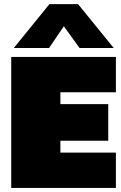

<svg xmlns="http://www.w3.org/2000/svg" viewBox="-20 -924 595 944"><path d="M47.9 -688 223.1 -903.8H363.8L539.1 -688H371.1L293.9 -794.9L221.2 -688ZM35.2 0V-644H549.8V-470.2H276.9V-412.1H512.2V-231.9H276.9V-173.8H549.8V0Z"/></svg>

Font: Kanit Black
Style: Regular
Weight: 900
Designer: Katatrad Team
Foundry: CadsonDemak
Version: Version 1.000;PS 001.000;hotconv 1.0.88;makeotf.lib2.5.64775